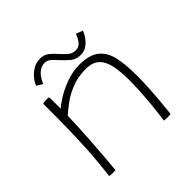

<svg xmlns="http://www.w3.org/2000/svg" viewBox="-182 -862 1028 1028"><g transform="rotate(-45 332.5 -347.5)"><path d="M125.5 6Q121.5 6.5 116.8 6.8Q112 7 107.5 7Q100.5 7 93 6.5Q85.5 6 79.5 5Q84.5 -37 89 -82.5Q93.5 -128 96.8 -186.8Q100 -245.5 101.8 -326.2Q103.5 -407 103.5 -519.5Q109 -520.5 116 -521.5Q123 -522.5 132 -522.5Q136 -522.5 141 -522.5Q146 -522.5 149.5 -521.5Q150.5 -515.5 150.8 -500Q151 -484.5 151 -466.2Q151 -448 151 -434Q175.5 -455.5 213.8 -477.8Q252 -500 297 -515Q342 -530 385.5 -530Q461.5 -530 500 -500.2Q538.5 -470.5 551.8 -413.5Q565 -356.5 565 -274.5Q565 -237.5 563 -194.5Q561 -151.5 557 -102.5Q553 -53.5 547 1.5Q543.5 2.5 536.5 3.2Q529.5 4 521.5 4Q515.5 4 509.2 3.5Q503 3 496.5 1.5Q504.5 -56 509.2 -106.2Q514 -156.5 516.5 -200.2Q519 -244 519 -281Q519 -343.5 509.8 -390.5Q500.5 -437.5 474 -463.5Q447.5 -489.5 396 -489.5Q334.5 -489.5 286.2 -469.5Q238 -449.5 204 -423.8Q170 -398 151 -380.5Q148 -291 143 -213.8Q138 -136.5 133.2 -79.5Q128.5 -22.5 125.5 6ZM144.5 -613.5Q151.5 -632.5 168 -653Q184.5 -673.5 208.8 -687.8Q233 -702 262.5 -702Q292.5 -702 313.2 -685Q334 -668 351.5 -647.5Q368 -628.5 386.2 -613Q404.5 -597.5 429.5 -597.5Q453 -597.5 468.2 -615.8Q483.5 -634 491.5 -660L530 -645.5Q527 -635.5 519 -621.2Q511 -607 498.5 -593.2Q486 -579.5 469 -570.2Q452 -561 430 -561Q396 -561 372.2 -581.2Q348.5 -601.5 329 -623.5Q313.5 -641 298 -654.8Q282.5 -668.5 264.5 -668.5Q244 -668.5 227.2 -658Q210.5 -647.5 198.2 -630.5Q186 -613.5 178 -593.5Z"/></g></svg>

Font: Grandstander Thin Thin
Style: Regular
Weight: 250
Version: Version 1.200